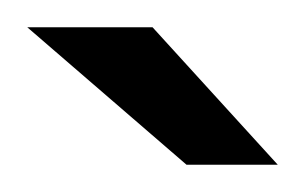

<svg xmlns="http://www.w3.org/2000/svg" viewBox="-20 -647 224 141"><path d="M117 -526 0 -627H92L184 -526Z"/></svg>

Font: Smooch Sans Thin
Style: Bold
Weight: 700
Version: Version 1.010